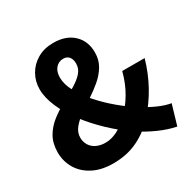

<svg xmlns="http://www.w3.org/2000/svg" viewBox="-169 -921 1094 1099"><g transform="rotate(-30 378.0 -371.0)"><path d="M275 14Q196 14 140.5 -15.5Q85 -45 57 -93.5Q29 -142 29 -198Q29 -259 53.5 -301.5Q78 -344 118 -375Q158 -406 202 -430Q246 -454 285.5 -477Q325 -500 350 -526.5Q375 -553 375 -589Q375 -607 369 -620.5Q363 -634 352 -641.5Q341 -649 323 -649Q294 -649 274 -626.5Q254 -604 254 -564Q254 -520 281 -469.5Q308 -419 353 -368Q398 -317 453 -271Q508 -225 565 -190Q611 -162 654.5 -143Q698 -124 735 -118L696 14Q641 3 582.5 -23Q524 -49 467 -86Q398 -133 335.5 -192.5Q273 -252 224.5 -316Q176 -380 148 -444.5Q120 -509 120 -564Q120 -616 144.5 -659.5Q169 -703 214 -729.5Q259 -756 320 -756Q403 -756 451.5 -710.5Q500 -665 500 -590Q500 -540 477 -502Q454 -464 418 -433.5Q382 -403 341.5 -376.5Q301 -350 265 -324.5Q229 -299 206 -270.5Q183 -242 183 -208Q183 -180 197 -157.5Q211 -135 236.5 -123Q262 -111 295 -111Q335 -111 374.5 -131.5Q414 -152 451 -187Q495 -231 529 -288.5Q563 -346 582 -419H730Q706 -334 664.5 -258Q623 -182 562 -114Q511 -57 439 -21.5Q367 14 275 14Z"/></g></svg>

Font: Noto Sans KR ExtraBold
Style: Regular
Weight: 800
Designer: Ryoko NISHIZUKA  (kana, bopomofo & ideographs); Paul D. Hunt (Latin, Greek & Cyrillic); Sandoll Communications , Soo-you
Foundry: Adobe
Version: Version 2.004-H2;hotconv 1.0.118;makeotfexe 2.5.65603